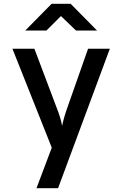

<svg xmlns="http://www.w3.org/2000/svg" viewBox="-20 -805 640 1005"><path d="M171 180 251 -32 45 -550H160L277 -240Q286 -218 294 -192Q302 -166 305 -146Q309 -166 316.5 -192Q324 -218 332 -240L441 -550H555L284 180ZM112 -645 250 -785H350L488 -645H378L299 -721L223 -645Z"/></svg>

Font: JetBrains Mono NL SemiBold
Style: Regular
Weight: 600
Designer: Philipp Nurullin, Konstantin Bulenkov
Foundry: JetBrains
Version: Version 2.304; ttfautohint (v1.8.4.7-5d5b)